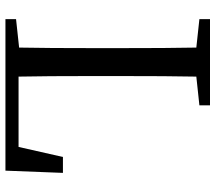

<svg xmlns="http://www.w3.org/2000/svg" viewBox="-62 -710 773 688"><g transform="rotate(90 324.0 -366.5)"><path d="M49 0V-38L151 -49Q153 -146 153 -336V-393Q153 -589 151 -684L49 -695V-733H358V-695L255 -684Q253 -588 253 -394V-321Q253 -143 255 -47H507L543 -206H600L592 0Z"/></g></svg>

Font: GenRyuMin TW M
Style: Regular
Weight: 500
Version: Version 1.501;PS 1;hotconv 16.6.51;makeotf.lib2.5.65220